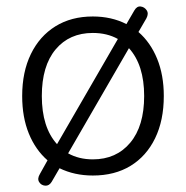

<svg xmlns="http://www.w3.org/2000/svg" viewBox="-20 -546 587 606"><path d="M143 28Q135 41 122.5 40Q110 39 103.5 28.5Q97 18 106 3L130 -40Q92 -73 71 -124.5Q50 -176 50 -243Q50 -319 77.5 -375.5Q105 -432 155 -463Q205 -494 273 -494Q332 -494 379 -470L404 -513Q412 -527 424 -525.5Q436 -524 443 -513.5Q450 -503 442 -488L417 -445Q455 -412 476 -360.5Q497 -309 497 -243Q497 -166 469.5 -109.5Q442 -53 392 -22.5Q342 8 273 8Q215 8 168 -15ZM112 -243Q112 -144 160 -91L352 -423Q318 -442 273 -442Q199 -442 155.5 -390Q112 -338 112 -243ZM273 -43Q347 -43 391 -95.5Q435 -148 435 -243Q435 -341 387 -394L195 -62Q229 -43 273 -43Z"/></svg>

Font: Nunito Light
Style: Regular
Weight: 300
Designer: Vernon Adams
Foundry: Vernon Adams
Version: Version 3.601; ttfautohint (v1.8.2.53-6de2)